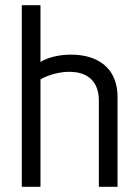

<svg xmlns="http://www.w3.org/2000/svg" viewBox="-20 -720 533 740"><path d="M433 0V-346C433 -422 398 -468 348 -491C284 -521 184 -512 136 -481V-700H64V0H136V-414C205 -454 361 -474 361 -332V0Z"/></svg>

Font: Advent Pro
Style: Medium
Weight: 500
Designer: Andreas Kalpakidis
Foundry: Andreas Kalpakidis
Version: Version 2.002 2008